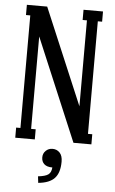

<svg xmlns="http://www.w3.org/2000/svg" viewBox="-60 -720 584 979"><g transform="rotate(5 232.0 -230.5)"><path d="M137.2 0H37.1V-51.8H59.1V-627.9H37.1V-680.2H141.1L349.1 -188V-627.9H327.1V-680.2H426.8V-627.9H404.8V-51.8H426.8V0H335L113.8 -524.9V-51.8H137.2ZM173.8 219.2 169.9 186Q206.5 182.1 221.7 171.4Q236.8 160.6 238.8 134.8Q210.9 134.8 197 122.1Q183.1 109.4 183.1 87.9Q183.1 67.4 197.3 53.7Q211.4 40 231.9 40Q253.9 40 268.6 55.4Q283.2 70.8 283.2 101.1Q283.2 158.2 257.1 186Q231 213.9 173.8 219.2Z"/></g></svg>

Font: Margherita Semibold
Style: Regular
Weight: 600
Designer: James Puckett
Foundry: Dunwich Type Founders
Version: Version 1.008;hotconv 1.0.109;makeotfexe 2.5.65596